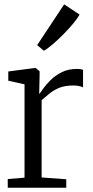

<svg xmlns="http://www.w3.org/2000/svg" viewBox="-20 -884 436 904"><path d="M16.5 0V-41L95.5 -47.5V-487L19 -504V-547.5L145 -564H148L166.5 -548.5V-531.5L164.5 -443H166.5Q170.5 -448.5 183.5 -467Q196.5 -485.5 218.2 -507Q240 -528.5 270.8 -544Q301.5 -559.5 341.5 -559.5Q352 -559.5 359.2 -558.2Q366.5 -557 371 -555.5V-472.5Q368 -475 355 -478.2Q342 -481.5 326 -481.5Q284 -481.5 256.5 -469.5Q229 -457.5 210.2 -441.2Q191.5 -425 176 -412.5V-48.5L292 -40V0ZM186 -645.5 155 -671.5 282 -863.5 354.5 -815.5Q346 -799 325.8 -774.5Q305.5 -750 280.2 -724.2Q255 -698.5 230 -677Q205 -655.5 187 -645.5Z"/></svg>

Font: Merriweather 24pt SemiCondensed Light
Style: Regular
Weight: 300
Width: 4
Designer: Eben Sorkin
Foundry: Eben Sorkin
Version: Version 2.100